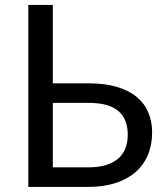

<svg xmlns="http://www.w3.org/2000/svg" viewBox="-20 -736 648 756"><path d="M327.5 -408Q393 -408 440.5 -393.8Q488 -379.5 518.8 -353.8Q549.5 -328 564.2 -292.5Q579 -257 579 -215Q579 -165.5 562.2 -125.8Q545.5 -86 513.2 -58Q481 -30 434 -15Q387 0 327 0H91.5V-716.5H188V-408ZM327 -77Q368.5 -77 398.2 -86.5Q428 -96 446.8 -112.8Q465.5 -129.5 474.2 -153.2Q483 -177 483 -205.5Q483 -235.5 474.2 -258.8Q465.5 -282 446.8 -298.2Q428 -314.5 398.5 -322.8Q369 -331 327.5 -331H188V-77Z"/></svg>

Font: Lato
Style: Regular
Weight: 400
Designer: Lukasz Dziedzic with Adam Twardoch and Botio Nikoltchev
Foundry: tyPoland Lukasz Dziedzic
Version: Version 2.010; 2014-09-01; http://www.latofonts.com/; ttfaut